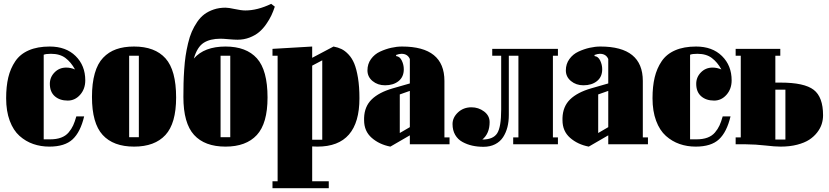

<svg xmlns="http://www.w3.org/2000/svg" viewBox="-20 -756 4344 1006"><path d="M238.8 12.2Q193.4 12.2 154.1 -1.5Q114.7 -15.1 82.3 -43.9Q49.8 -72.8 31 -123.3Q12.2 -173.8 12.2 -241.2Q12.2 -303.2 23.4 -350.3Q34.7 -397.5 60.1 -435.1Q85.4 -472.7 130.9 -492.4Q176.3 -512.2 240.2 -512.2Q325.7 -512.2 376.2 -462.4Q426.8 -412.6 426.8 -335Q426.8 -290 399.9 -259.5Q373 -229 335 -229Q293 -229 267.1 -251.7Q241.2 -274.4 241.2 -316.9Q241.2 -351.6 265.9 -376.7Q290.5 -401.9 327.1 -401.9Q350.1 -401.9 373 -392.1Q352.1 -430.2 323 -452.1Q293.9 -474.1 247.1 -474.1Q220.2 -474.1 209 -469.2V-25.9H242.2Q275.9 -25.9 300 -34.9Q324.2 -43.9 339.4 -61.8Q354.5 -79.6 363.3 -98.9Q372.1 -118.2 379.9 -146H420.9Q401.4 -64 360.4 -25.9Q319.3 12.2 238.8 12.2Z M682.6 12.2Q573.7 12.2 517.8 -49.1Q461.9 -110.4 461.9 -248Q461.9 -319.8 476.6 -371.3Q491.2 -422.9 520.3 -453.4Q549.3 -483.9 589.1 -498Q628.9 -512.2 682.6 -512.2Q791.5 -512.2 847.2 -450.2Q902.8 -388.2 902.8 -245.1Q902.8 -109.4 846.7 -48.6Q790.5 12.2 682.6 12.2ZM656.7 -37.1H707.5V-463.9H656.7Z M1161.6 12.2Q1052.7 12.2 996.8 -49.1Q940.9 -110.4 940.9 -248Q940.9 -288.1 941.7 -319.6Q942.4 -351.1 945.1 -391.1Q947.8 -431.2 952.4 -462.4Q957 -493.7 965.3 -528.8Q973.6 -564 984.9 -589.8Q996.1 -615.7 1012.9 -640.6Q1029.8 -665.5 1050.8 -681.2Q1071.8 -696.8 1099.9 -706.3Q1127.9 -715.8 1161.6 -715.8Q1177.2 -715.8 1210.9 -708.5Q1244.6 -701.2 1265.6 -701.2Q1328.6 -701.2 1400.9 -735.8L1419.9 -721.2Q1412.1 -697.3 1402.1 -675.8Q1392.1 -654.3 1375.2 -629.9Q1358.4 -605.5 1337.9 -588.1Q1317.4 -570.8 1287.8 -559.3Q1258.3 -547.9 1224.6 -547.9Q1208 -547.9 1178.2 -550.5Q1148.4 -553.2 1135.7 -553.2Q1080.6 -553.2 1046.9 -531.5Q1013.2 -509.8 995.6 -449.2Q1050.3 -512.2 1161.6 -512.2Q1270.5 -512.2 1326.2 -450.2Q1381.8 -388.2 1381.8 -245.1Q1381.8 -109.4 1325.7 -48.6Q1269.5 12.2 1161.6 12.2ZM1135.7 -37.1H1186.5V-463.9H1135.7Z M1434.6 -463.9H1407.7V-500L1615.7 -512.2V-453.1L1727.5 -512.2Q1751 -507.8 1769.3 -499Q1787.6 -490.2 1805.9 -470.9Q1824.2 -451.7 1836.2 -422.9Q1848.1 -394 1855.7 -347.9Q1863.3 -301.8 1863.3 -241.2Q1863.3 12.2 1643.6 12.2Q1623.5 12.2 1615.7 11.2V193.8H1702.6V230H1407.7V193.8H1434.6ZM1668.5 -439.9 1615.7 -412.1V-23.9H1668.5Z M2127.4 -318.8V-446.8Q2115.7 -474.1 2083.5 -474.1Q2071.8 -474.1 2054.7 -467.8L2056.6 -461.9Q2075.2 -460 2085.4 -438.2Q2095.7 -416.5 2095.7 -393.1Q2095.7 -353 2068.4 -331.1Q2041 -309.1 1997.6 -309.1Q1959 -309.1 1932.1 -331.3Q1905.3 -353.5 1905.3 -387.2Q1905.3 -420.9 1923.8 -446.5Q1942.4 -472.2 1971.4 -485.6Q2000.5 -499 2029.8 -505.6Q2059.1 -512.2 2086.4 -512.2Q2308.6 -512.2 2308.6 -332V-36.1H2335.4V0H2127.4V-46.9L2025.4 12.2Q1967.3 1 1927.5 -33.9Q1887.7 -68.8 1887.7 -126V-138.2Q1889.6 -198.2 1927.5 -235.1Q1965.3 -272 2037.6 -293ZM2074.7 -261.2V-59.1L2127.4 -89.8V-279.8Z M2877 -36.1H2903.3V0H2668.9V-36.1H2696.3V-463.9H2646V-153.8Q2646 -119.1 2638.7 -90.1Q2631.3 -61 2616 -37.4Q2600.6 -13.7 2574.2 -0.2Q2547.9 13.2 2513.2 13.2Q2481.9 13.2 2454.6 7.1Q2427.2 1 2403.1 -12.2Q2378.9 -25.4 2365 -49.3Q2351.1 -73.2 2351.1 -106Q2351.1 -140.1 2379.6 -167Q2408.2 -193.8 2450.2 -193.8Q2487.3 -193.8 2516.4 -171.9Q2545.4 -149.9 2545.4 -116.2Q2545.4 -56.6 2507.3 -24.9Q2564 -24.9 2585 -57.6Q2606 -90.3 2606 -182.1V-463.9H2559.1V-500H2903.3V-463.9H2877Z M3167 -318.8V-446.8Q3155.3 -474.1 3123 -474.1Q3111.3 -474.1 3094.2 -467.8L3096.2 -461.9Q3114.7 -460 3125 -438.2Q3135.3 -416.5 3135.3 -393.1Q3135.3 -353 3107.9 -331.1Q3080.6 -309.1 3037.1 -309.1Q2998.5 -309.1 2971.7 -331.3Q2944.8 -353.5 2944.8 -387.2Q2944.8 -420.9 2963.4 -446.5Q2981.9 -472.2 3011 -485.6Q3040 -499 3069.3 -505.6Q3098.6 -512.2 3126 -512.2Q3348.1 -512.2 3348.1 -332V-36.1H3375V0H3167V-46.9L3064.9 12.2Q3006.8 1 2967 -33.9Q2927.2 -68.8 2927.2 -126V-138.2Q2929.2 -198.2 2967 -235.1Q3004.9 -272 3077.1 -293ZM3114.3 -261.2V-59.1L3167 -89.8V-279.8Z M3625.5 12.2Q3580.1 12.2 3540.8 -1.5Q3501.5 -15.1 3469 -43.9Q3436.5 -72.8 3417.7 -123.3Q3398.9 -173.8 3398.9 -241.2Q3398.9 -303.2 3410.2 -350.3Q3421.4 -397.5 3446.8 -435.1Q3472.2 -472.7 3517.6 -492.4Q3563 -512.2 3627 -512.2Q3712.4 -512.2 3762.9 -462.4Q3813.5 -412.6 3813.5 -335Q3813.5 -290 3786.6 -259.5Q3759.8 -229 3721.7 -229Q3679.7 -229 3653.8 -251.7Q3627.9 -274.4 3627.9 -316.9Q3627.9 -351.6 3652.6 -376.7Q3677.2 -401.9 3713.9 -401.9Q3736.8 -401.9 3759.8 -392.1Q3738.8 -430.2 3709.7 -452.1Q3680.7 -474.1 3633.8 -474.1Q3606.9 -474.1 3595.7 -469.2V-25.9H3628.9Q3662.6 -25.9 3686.8 -34.9Q3710.9 -43.9 3726.1 -61.8Q3741.2 -79.6 3750 -98.9Q3758.8 -118.2 3766.6 -146H3807.6Q3788.1 -64 3747.1 -25.9Q3706.1 12.2 3625.5 12.2Z M3834.5 0V-36.1H3861.3V-463.9H3834.5V-500H4068.4V-463.9H4042.5V-323.2H4070.3Q4194.3 -323.2 4243.4 -285.4Q4292.5 -247.6 4292.5 -151.9Q4292.5 -128.4 4285.4 -106Q4278.3 -83.5 4261.5 -61.8Q4244.6 -40 4220 -23.9Q4195.3 -7.8 4156.7 2.2Q4118.2 12.2 4070.3 12.2Q4040 12.2 3990 6.3Q3939.9 0.5 3887.2 0ZM4095.2 -286.1H4042.5V-24.9H4095.2Z"/></svg>

Font: Lletraferida
Style: Heavy
Weight: 900
Designer: Josep Patau Bellart
Foundry: Josep Patau Bellart
Version: Version 1.000